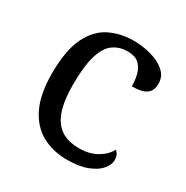

<svg xmlns="http://www.w3.org/2000/svg" viewBox="-133 -659 759 782"><g transform="rotate(30 246.0 -268.0)"><path d="M283 10Q217 10 165.5 -18Q114 -46 84.5 -106.5Q55 -167 55 -265Q55 -372 84.5 -433.5Q114 -495 164.5 -520.5Q215 -546 278 -546Q320 -546 360 -535Q400 -524 426 -501.5Q452 -479 452 -444Q452 -421 442 -407Q432 -393 412.5 -387Q393 -381 363 -381Q363 -413 355.5 -439Q348 -465 330 -480.5Q312 -496 278 -496Q240 -496 211.5 -476Q183 -456 167.5 -406Q152 -356 152 -266Q152 -195 167.5 -148Q183 -101 216 -78Q249 -55 303 -55Q350 -55 384.5 -74.5Q419 -94 436 -125Q444 -119 448.5 -109.5Q453 -100 453 -86Q453 -63 434 -41Q415 -19 377.5 -4.5Q340 10 283 10Z"/></g></svg>

Font: Noto Serif Telugu
Style: Regular
Weight: 400
Designer: Jelle Bosma - Monotype Design Team
Foundry: Monotype Imaging Inc.
Version: Version 2.003